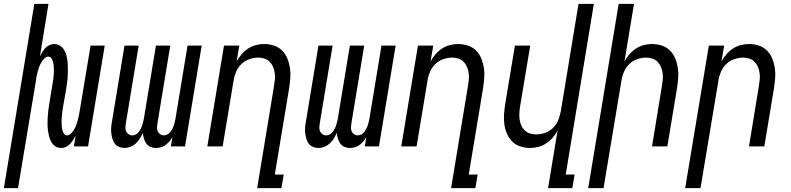

<svg xmlns="http://www.w3.org/2000/svg" viewBox="-61 -755 4081 990"><path d="M-41 215 116 -735H189L145 -465Q151 -476 157.5 -487Q164 -498 173 -507.5Q182 -517 194 -522.5Q206 -528 218 -528Q235 -528 248.5 -519.5Q262 -511 270 -497Q278 -483 282 -467.5Q286 -452 287.5 -435.5Q289 -419 289 -402Q289 -385 288.5 -368.5Q288 -352 285.5 -335Q283 -318 281 -301L265 -209Q263 -198 261.5 -187.5Q260 -177 259 -166.5Q258 -156 257 -145.5Q256 -135 256.5 -125Q257 -115 257.5 -104.5Q258 -94 260.5 -84.5Q263 -75 268.5 -66Q274 -57 284 -57Q296 -57 305.5 -67Q315 -77 321.5 -88Q328 -99 332.5 -111Q337 -123 340 -135Q343 -147 345.5 -159Q348 -171 350 -183L406 -520H479L393 0H320L329 -55Q323 -44 316 -33Q309 -22 300 -12.5Q291 -3 279 2.5Q267 8 255 8Q238 8 224.5 -0.5Q211 -9 203.5 -23Q196 -37 192 -52.5Q188 -68 186 -84.5Q184 -101 184 -118Q184 -135 185 -151.5Q186 -168 188 -185Q190 -202 193 -219L208 -311Q210 -322 211.5 -332.5Q213 -343 214.5 -353.5Q216 -364 216.5 -374.5Q217 -385 217 -395Q217 -405 216 -415.5Q215 -426 212.5 -435.5Q210 -445 204.5 -454Q199 -463 189 -463Q177 -463 167.5 -453Q158 -443 151.5 -432Q145 -421 140.5 -409Q136 -397 133 -385Q130 -373 127.5 -361Q125 -349 124 -337L32 215Z M581 8Q566 8 552 2Q538 -4 530 -15.5Q522 -27 518 -41.5Q514 -56 512.5 -71Q511 -86 512.5 -101.5Q514 -117 517 -132L581 -520H654L588 -120Q586 -109 585.5 -98.5Q585 -88 589 -78.5Q593 -69 601.5 -63Q610 -57 621 -57Q630 -57 639 -61.5Q648 -66 654 -74Q660 -82 664.5 -90.5Q669 -99 672 -108Q675 -117 677 -126Q679 -135 681 -144L743 -520H817L751 -120Q749 -109 748.5 -98.5Q748 -88 752 -78.5Q756 -69 764.5 -63Q773 -57 783 -57Q793 -57 802 -61.5Q811 -66 817 -74Q823 -82 827.5 -90.5Q832 -99 835 -108Q838 -117 840 -126Q842 -135 844 -144L906 -520H979L893 0H820L828 -49Q822 -37 813 -26.5Q804 -16 793.5 -8Q783 0 770 4Q757 8 744 8Q728 8 714.5 2Q701 -4 693 -15.5Q685 -27 681 -41Q677 -55 675 -70Q669 -55 660.5 -41Q652 -27 639.5 -15.5Q627 -4 612 2Q597 8 581 8Z M1265 215 1352 -312Q1355 -329 1356.5 -346Q1358 -363 1355.5 -379.5Q1353 -396 1346.5 -411Q1340 -426 1329 -437Q1318 -448 1302.5 -453Q1287 -458 1270 -458Q1247 -458 1223.5 -449.5Q1200 -441 1182.5 -423.5Q1165 -406 1155.5 -383Q1146 -360 1143 -337L1087 0H1008L1094 -520H1173L1159 -438Q1170 -458 1184.5 -475Q1199 -492 1218 -504.5Q1237 -517 1258.5 -522.5Q1280 -528 1301 -528Q1327 -528 1351.5 -520Q1376 -512 1393.5 -494.5Q1411 -477 1420.5 -454Q1430 -431 1434 -405.5Q1438 -380 1436 -353.5Q1434 -327 1430 -301L1356 145H1402L1390 215Z M1581 8Q1566 8 1552 2Q1538 -4 1530 -15.5Q1522 -27 1518 -41.5Q1514 -56 1512.5 -71Q1511 -86 1512.5 -101.5Q1514 -117 1517 -132L1581 -520H1654L1588 -120Q1586 -109 1585.5 -98.5Q1585 -88 1589 -78.5Q1593 -69 1601.5 -63Q1610 -57 1621 -57Q1630 -57 1639 -61.5Q1648 -66 1654 -74Q1660 -82 1664.5 -90.5Q1669 -99 1672 -108Q1675 -117 1677 -126Q1679 -135 1681 -144L1743 -520H1817L1751 -120Q1749 -109 1748.5 -98.5Q1748 -88 1752 -78.5Q1756 -69 1764.5 -63Q1773 -57 1783 -57Q1793 -57 1802 -61.5Q1811 -66 1817 -74Q1823 -82 1827.5 -90.5Q1832 -99 1835 -108Q1838 -117 1840 -126Q1842 -135 1844 -144L1906 -520H1979L1893 0H1820L1828 -49Q1822 -37 1813 -26.5Q1804 -16 1793.5 -8Q1783 0 1770 4Q1757 8 1744 8Q1728 8 1714.5 2Q1701 -4 1693 -15.5Q1685 -27 1681 -41Q1677 -55 1675 -70Q1669 -55 1660.5 -41Q1652 -27 1639.5 -15.5Q1627 -4 1612 2Q1597 8 1581 8Z M2265 215 2352 -312Q2355 -329 2356.5 -346Q2358 -363 2355.5 -379.5Q2353 -396 2346.5 -411Q2340 -426 2329 -437Q2318 -448 2302.5 -453Q2287 -458 2270 -458Q2247 -458 2223.5 -449.5Q2200 -441 2182.5 -423.5Q2165 -406 2155.5 -383Q2146 -360 2143 -337L2087 0H2008L2094 -520H2173L2159 -438Q2170 -458 2184.5 -475Q2199 -492 2218 -504.5Q2237 -517 2258.5 -522.5Q2280 -528 2301 -528Q2327 -528 2351.5 -520Q2376 -512 2393.5 -494.5Q2411 -477 2420.5 -454Q2430 -431 2434 -405.5Q2438 -380 2436 -353.5Q2434 -327 2430 -301L2356 145H2402L2390 215Z M2765 215 2814 -82Q2804 -62 2789 -45Q2774 -28 2755 -15.5Q2736 -3 2714.5 2.5Q2693 8 2672 8Q2646 8 2621.5 0Q2597 -8 2580 -25.5Q2563 -43 2553 -66Q2543 -89 2539.5 -114.5Q2536 -140 2538 -166.5Q2540 -193 2544 -219L2594 -520H2673L2621 -208Q2618 -191 2617 -174Q2616 -157 2618 -140.5Q2620 -124 2626.5 -109Q2633 -94 2644.5 -83Q2656 -72 2671.5 -67Q2687 -62 2704 -62Q2727 -62 2750.5 -70.5Q2774 -79 2791.5 -96.5Q2809 -114 2818 -137Q2827 -160 2831 -183L2922 -735H3001L2856 145H2902L2890 215Z M2972 215 3129 -735H3208L3159 -438Q3170 -458 3184.5 -475Q3199 -492 3218 -504.5Q3237 -517 3258.5 -522.5Q3280 -528 3301 -528Q3327 -528 3351.5 -520Q3376 -512 3393.5 -494.5Q3411 -477 3420.5 -454Q3430 -431 3434 -405.5Q3438 -380 3436 -353.5Q3434 -327 3430 -301L3380 0H3301L3352 -312Q3355 -329 3356.5 -346Q3358 -363 3355.5 -379.5Q3353 -396 3346.5 -411Q3340 -426 3329 -437Q3318 -448 3302.5 -453Q3287 -458 3270 -458Q3247 -458 3223.5 -449.5Q3200 -441 3182.5 -423.5Q3165 -406 3155.5 -383Q3146 -360 3143 -337L3051 215Z M3472 215 3594 -520H3673L3659 -438Q3670 -458 3684.5 -475Q3699 -492 3718 -504.5Q3737 -517 3758.5 -522.5Q3780 -528 3801 -528Q3827 -528 3851.5 -520Q3876 -512 3893.5 -494.5Q3911 -477 3920.5 -454Q3930 -431 3934 -405.5Q3938 -380 3936 -353.5Q3934 -327 3930 -301L3880 0H3801L3852 -312Q3855 -329 3856.5 -346Q3858 -363 3855.5 -379.5Q3853 -396 3846.5 -411Q3840 -426 3829 -437Q3818 -448 3802.5 -453Q3787 -458 3770 -458Q3747 -458 3723.5 -449.5Q3700 -441 3682.5 -423.5Q3665 -406 3655.5 -383Q3646 -360 3643 -337L3551 215Z"/></svg>

Font: Iosevka
Style: Italic
Weight: 400
Italic angle: -9°
Monospace: yes
Designer: Belleve Invis
Foundry: Belleve Invis
Version: Version 32.5.0; ttfautohint (v1.8.4)